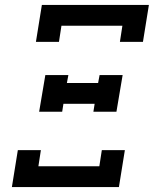

<svg xmlns="http://www.w3.org/2000/svg" viewBox="-20 -755 640 775"><path d="M125 -586 149 -735H581L557 -586H464L474 -651H228L218 -586ZM138 -304 163 -452H256L250 -420H376L382 -452H475L450 -304H357L362 -336H236L231 -304ZM28 0 52 -149H145L135 -84H381L391 -149H484L460 0Z"/></svg>

Font: Iosevka Etoile Medium
Style: Italic
Weight: 500
Italic angle: -9°
Designer: Belleve Invis
Foundry: Belleve Invis
Version: Version 22.1.2; ttfautohint (v1.8.4)